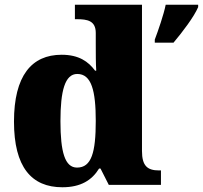

<svg xmlns="http://www.w3.org/2000/svg" viewBox="-20 -780 856 810"><path d="M243 10C321 10 368 -20 398 -69H404L439 0H659V-61H651C602 -61 579 -80 579 -143V-760H296V-699H304C348 -699 384 -693 384 -641V-596C384 -557 384 -512 386 -482H381C353 -520 313 -549 240 -549C113 -549 39 -460 39 -267C39 -75 113 10 243 10ZM633 -613V-600H712C749 -644 798 -708 816 -750V-760H679C671 -719 647 -650 633 -613ZM305 -73C254 -73 235 -138 235 -269C235 -397 254 -468 306 -468C366 -468 384 -397 384 -270C384 -137 366 -73 305 -73Z"/></svg>

Font: Noto Serif Malayalam Black
Style: Regular
Weight: 900
Designer: Indian type Foundry, Jelle Bosma, Monotype Design Team
Foundry: Monotype Imaging Inc.
Version: Version 2.104